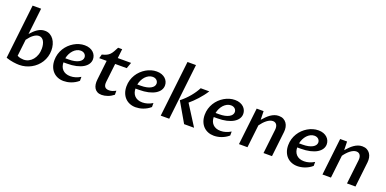

<svg xmlns="http://www.w3.org/2000/svg" viewBox="-9 -1647 5064 2521"><g transform="rotate(20 2523.0 -386.0)"><path d="M180.7 -96.2Q203.6 -83.5 227.5 -79.1Q251.5 -74.7 268.6 -74.7Q306.2 -74.7 338.6 -90.8Q371.1 -106.9 395.3 -136Q419.4 -165 433.3 -204.8Q447.3 -244.6 447.3 -292.5Q447.3 -322.8 441.4 -349.1Q435.5 -375.5 424.3 -395Q413.1 -414.6 395.8 -425.8Q378.4 -437 356 -437Q337.4 -437 318.4 -429.2Q299.3 -421.4 280.3 -407.2Q261.2 -393.1 242.9 -373Q224.6 -353 207.5 -329.1ZM216.8 -413.6Q238.3 -438 260 -458.7Q281.7 -479.5 304.9 -494.9Q328.1 -510.3 353.3 -518.8Q378.4 -527.3 406.7 -527.3Q446.8 -527.3 477.8 -509.8Q508.8 -492.2 530 -462.6Q551.3 -433.1 562.3 -394.3Q573.2 -355.5 573.2 -313Q573.2 -266.6 560.8 -224.4Q548.3 -182.1 525.9 -146.2Q503.4 -110.4 472.4 -81.5Q441.4 -52.7 404.3 -32.5Q367.2 -12.2 325.4 -1.2Q283.7 9.8 239.7 9.8Q223.6 9.8 201.9 8.1Q180.2 6.3 155.5 2.7Q130.9 -1 104.7 -7.3Q78.6 -13.7 53.7 -22.5L140.1 -782.2H258.8Z M858.9 9.8Q814 9.8 776.4 -5.4Q738.8 -20.5 711.4 -48.8Q684.1 -77.1 668.9 -117.4Q653.8 -157.7 653.8 -208.5Q653.8 -254.4 666 -295.7Q678.2 -336.9 700 -372.3Q721.7 -407.7 751.2 -436.3Q780.8 -464.8 815.2 -485.1Q849.6 -505.4 887.2 -516.4Q924.8 -527.3 962.9 -527.3Q1002.9 -527.3 1033.4 -515.9Q1064 -504.4 1084.5 -485.4Q1105 -466.3 1115.5 -441.9Q1126 -417.5 1126 -391.1Q1126 -354.5 1106 -323.5Q1085.9 -292.5 1047.6 -269.5Q1009.3 -246.6 952.9 -233.6Q896.5 -220.7 824.2 -220.7H775.4Q775.4 -190.9 784.4 -165.3Q793.5 -139.6 811.5 -120.6Q829.6 -101.6 856.9 -90.8Q884.3 -80.1 920.9 -80.1Q956.1 -80.1 991.5 -90.8Q1026.9 -101.6 1062 -122.6V-66.9Q1038.6 -46.4 1012.5 -31.7Q986.3 -17.1 959.7 -7.8Q933.1 1.5 907.2 5.6Q881.3 9.8 858.9 9.8ZM937 -442.9Q908.2 -442.9 882.3 -429.4Q856.4 -416 835.7 -393.6Q814.9 -371.1 800.5 -341.6Q786.1 -312 779.8 -279.3H828.1Q872.6 -279.3 907 -286.6Q941.4 -293.9 965.1 -306.9Q988.8 -319.8 1001.2 -337.4Q1013.7 -355 1013.7 -375.5Q1013.7 -387.7 1008.8 -399.9Q1003.9 -412.1 994.4 -421.6Q984.9 -431.2 970.5 -437Q956.1 -442.9 937 -442.9Z M1301.8 -433.1H1197.8L1212.9 -488.8Q1252.4 -498.5 1277.1 -510.7Q1301.8 -522.9 1319.1 -540.8Q1336.4 -558.6 1350.8 -584.2Q1365.2 -609.9 1384.3 -646.5H1440.9L1426.3 -517.6H1612.3L1582 -433.1H1420.4L1390.6 -173.3Q1385.3 -125 1403.1 -102.5Q1420.9 -80.1 1462.4 -80.1Q1486.3 -80.1 1507.8 -87.2Q1529.3 -94.2 1555.7 -108.4V-51.8Q1518.1 -21.5 1474.4 -5.9Q1430.7 9.8 1391.1 9.8Q1355 9.8 1330.3 -3.2Q1305.7 -16.1 1291 -39.1Q1276.4 -62 1271.5 -93.3Q1266.6 -124.5 1271 -160.6Z M1865.2 9.8Q1820.3 9.8 1782.7 -5.4Q1745.1 -20.5 1717.8 -48.8Q1690.4 -77.1 1675.3 -117.4Q1660.2 -157.7 1660.2 -208.5Q1660.2 -254.4 1672.4 -295.7Q1684.6 -336.9 1706.3 -372.3Q1728 -407.7 1757.6 -436.3Q1787.1 -464.8 1821.5 -485.1Q1856 -505.4 1893.6 -516.4Q1931.2 -527.3 1969.2 -527.3Q2009.3 -527.3 2039.8 -515.9Q2070.3 -504.4 2090.8 -485.4Q2111.3 -466.3 2121.8 -441.9Q2132.3 -417.5 2132.3 -391.1Q2132.3 -354.5 2112.3 -323.5Q2092.3 -292.5 2054 -269.5Q2015.6 -246.6 1959.2 -233.6Q1902.8 -220.7 1830.6 -220.7H1781.7Q1781.7 -190.9 1790.8 -165.3Q1799.8 -139.6 1817.9 -120.6Q1835.9 -101.6 1863.3 -90.8Q1890.6 -80.1 1927.2 -80.1Q1962.4 -80.1 1997.8 -90.8Q2033.2 -101.6 2068.4 -122.6V-66.9Q2044.9 -46.4 2018.8 -31.7Q1992.7 -17.1 1966.1 -7.8Q1939.5 1.5 1913.6 5.6Q1887.7 9.8 1865.2 9.8ZM1943.4 -442.9Q1914.6 -442.9 1888.7 -429.4Q1862.8 -416 1842 -393.6Q1821.3 -371.1 1806.9 -341.6Q1792.5 -312 1786.1 -279.3H1834.5Q1878.9 -279.3 1913.3 -286.6Q1947.8 -293.9 1971.4 -306.9Q1995.1 -319.8 2007.6 -337.4Q2020 -355 2020 -375.5Q2020 -387.7 2015.1 -399.9Q2010.3 -412.1 2000.7 -421.6Q1991.2 -431.2 1976.8 -437Q1962.4 -442.9 1943.4 -442.9Z M2304.2 -782.2H2422.9L2333.5 0H2214.8ZM2541.5 0 2381.8 -275.9Q2449.7 -330.6 2500.7 -392.1Q2551.8 -453.6 2585 -517.6H2705.1Q2683.6 -483.4 2658 -450.7Q2632.3 -418 2605.2 -387.9Q2578.1 -357.9 2551 -332Q2523.9 -306.2 2499.5 -285.6L2680.7 0Z M2958.5 9.8Q2913.6 9.8 2876 -5.4Q2838.4 -20.5 2811 -48.8Q2783.7 -77.1 2768.6 -117.4Q2753.4 -157.7 2753.4 -208.5Q2753.4 -254.4 2765.6 -295.7Q2777.8 -336.9 2799.6 -372.3Q2821.3 -407.7 2850.8 -436.3Q2880.4 -464.8 2914.8 -485.1Q2949.2 -505.4 2986.8 -516.4Q3024.4 -527.3 3062.5 -527.3Q3102.5 -527.3 3133.1 -515.9Q3163.6 -504.4 3184.1 -485.4Q3204.6 -466.3 3215.1 -441.9Q3225.6 -417.5 3225.6 -391.1Q3225.6 -354.5 3205.6 -323.5Q3185.5 -292.5 3147.2 -269.5Q3108.9 -246.6 3052.5 -233.6Q2996.1 -220.7 2923.8 -220.7H2875Q2875 -190.9 2884 -165.3Q2893.1 -139.6 2911.1 -120.6Q2929.2 -101.6 2956.5 -90.8Q2983.9 -80.1 3020.5 -80.1Q3055.7 -80.1 3091.1 -90.8Q3126.5 -101.6 3161.6 -122.6V-66.9Q3138.2 -46.4 3112.1 -31.7Q3085.9 -17.1 3059.3 -7.8Q3032.7 1.5 3006.8 5.6Q2981 9.8 2958.5 9.8ZM3036.6 -442.9Q3007.8 -442.9 2981.9 -429.4Q2956.1 -416 2935.3 -393.6Q2914.6 -371.1 2900.1 -341.6Q2885.7 -312 2879.4 -279.3H2927.7Q2972.2 -279.3 3006.6 -286.6Q3041 -293.9 3064.7 -306.9Q3088.4 -319.8 3100.8 -337.4Q3113.3 -355 3113.3 -375.5Q3113.3 -387.7 3108.4 -399.9Q3103.5 -412.1 3094 -421.6Q3084.5 -431.2 3070.1 -437Q3055.7 -442.9 3036.6 -442.9Z M3367.2 -517.6H3463.9L3466.8 -397.5Q3489.7 -423.8 3513.4 -447.5Q3537.1 -471.2 3562.5 -488.8Q3587.9 -506.3 3615.7 -516.8Q3643.6 -527.3 3675.3 -527.3Q3713.4 -527.3 3740.5 -512.9Q3767.6 -498.5 3784.4 -474.1Q3801.3 -449.7 3807.4 -418Q3813.5 -386.2 3809.6 -352.1L3769.5 0H3650.9L3689.9 -340.8Q3691.9 -360.4 3689.2 -377.9Q3686.5 -395.5 3678.5 -408.7Q3670.4 -421.9 3657 -429.4Q3643.6 -437 3625 -437Q3605 -437 3584 -428Q3563 -418.9 3542.2 -403.1Q3521.5 -387.2 3501.5 -365.5Q3481.4 -343.8 3463.4 -318.4L3426.8 0H3308.1Z M4125 9.8Q4080.1 9.8 4042.5 -5.4Q4004.9 -20.5 3977.5 -48.8Q3950.2 -77.1 3935.1 -117.4Q3919.9 -157.7 3919.9 -208.5Q3919.9 -254.4 3932.1 -295.7Q3944.3 -336.9 3966.1 -372.3Q3987.8 -407.7 4017.3 -436.3Q4046.9 -464.8 4081.3 -485.1Q4115.7 -505.4 4153.3 -516.4Q4190.9 -527.3 4229 -527.3Q4269 -527.3 4299.6 -515.9Q4330.1 -504.4 4350.6 -485.4Q4371.1 -466.3 4381.6 -441.9Q4392.1 -417.5 4392.1 -391.1Q4392.1 -354.5 4372.1 -323.5Q4352.1 -292.5 4313.7 -269.5Q4275.4 -246.6 4219 -233.6Q4162.6 -220.7 4090.3 -220.7H4041.5Q4041.5 -190.9 4050.5 -165.3Q4059.6 -139.6 4077.6 -120.6Q4095.7 -101.6 4123 -90.8Q4150.4 -80.1 4187 -80.1Q4222.2 -80.1 4257.6 -90.8Q4293 -101.6 4328.1 -122.6V-66.9Q4304.7 -46.4 4278.6 -31.7Q4252.4 -17.1 4225.8 -7.8Q4199.2 1.5 4173.3 5.6Q4147.5 9.8 4125 9.8ZM4203.1 -442.9Q4174.3 -442.9 4148.4 -429.4Q4122.6 -416 4101.8 -393.6Q4081.1 -371.1 4066.7 -341.6Q4052.2 -312 4045.9 -279.3H4094.2Q4138.7 -279.3 4173.1 -286.6Q4207.5 -293.9 4231.2 -306.9Q4254.9 -319.8 4267.3 -337.4Q4279.8 -355 4279.8 -375.5Q4279.8 -387.7 4274.9 -399.9Q4270 -412.1 4260.5 -421.6Q4251 -431.2 4236.6 -437Q4222.2 -442.9 4203.1 -442.9Z M4533.7 -517.6H4630.4L4633.3 -397.5Q4656.2 -423.8 4679.9 -447.5Q4703.6 -471.2 4729 -488.8Q4754.4 -506.3 4782.2 -516.8Q4810.1 -527.3 4841.8 -527.3Q4879.9 -527.3 4907 -512.9Q4934.1 -498.5 4950.9 -474.1Q4967.8 -449.7 4973.9 -418Q4980 -386.2 4976.1 -352.1L4936 0H4817.4L4856.4 -340.8Q4858.4 -360.4 4855.7 -377.9Q4853 -395.5 4845 -408.7Q4836.9 -421.9 4823.5 -429.4Q4810.1 -437 4791.5 -437Q4771.5 -437 4750.5 -428Q4729.5 -418.9 4708.7 -403.1Q4688 -387.2 4668 -365.5Q4647.9 -343.8 4629.9 -318.4L4593.3 0H4474.6Z"/></g></svg>

Font: Proza Libre
Style: Medium Italic
Weight: 500
Designer: Jasper de Waard
Foundry: Jasper de Waard
Version: Version 1.000; ttfautohint (v1.4.1.8-43bc)